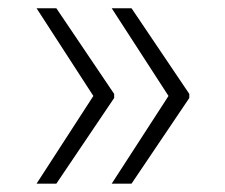

<svg xmlns="http://www.w3.org/2000/svg" viewBox="-20 -520 544 464"><path d="M205.6 -288.1 68.4 -500H116.2L255.9 -293V-283.2L116.2 -76.2H68.4ZM387.2 -288.1 250 -500H297.9L437.5 -293V-283.2L297.9 -76.2H250Z"/></svg>

Font: Pretendard ExtraLight
Style: Regular
Weight: 200
Designer: Base glyphs from Inter by Rasmus Andersson; Hangeul glyphs from Noto Sans CJK(Source Han Sans) by Jang Soo-young and Kan
Foundry: Kil Hyung-jin
Version: Version 1.309